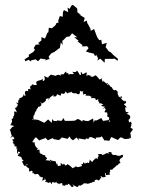

<svg xmlns="http://www.w3.org/2000/svg" viewBox="-20 -765 596 802"><path d="M167 -512 184 -518 188 -517 183 -527 186 -532 194 -542 207 -548C215 -554 222 -560 230 -565L234 -588L242 -577L240 -596L242 -595L258 -611L271 -613L284 -630L277 -629L303 -609L290 -610L309 -594L304 -592L324 -577L323 -571L344 -572L350 -564L339 -550L354 -545L372 -541L377 -530L382 -536L390 -521L386 -512L399 -520L417 -503L418 -519H449L459 -520L470 -512L473 -514L471 -511L473 -519L455 -534L441 -548L435 -550L422 -567H421L426 -586L406 -580L403 -599L395 -597L388 -606L383 -617C380 -626 376 -635 373 -644L359 -636L358 -645L346 -667V-664L342 -679L329 -673L334 -690L310 -705L319 -702L303 -714V-726L301 -731L284 -745L278 -741L271 -728L262 -733L265 -714L247 -723L243 -714L242 -695L230 -698L223 -678L225 -671L216 -669L212 -660L197 -647L184 -649L183 -640L182 -630L178 -628L168 -604L153 -610V-596L139 -585L147 -580L129 -578L121 -564L126 -557L119 -548L100 -536L101 -529L84 -518L82 -521L86 -509L99 -515L110 -508V-513L129 -517L139 -509L150 -521L152 -520L172 -517ZM527 -187 526 -201 524 -209 535 -224C531 -234 520 -224 529 -241C529 -241 528 -237 528 -244C535 -257 519 -251 531 -261C519 -250 519 -253 517 -264C522 -269 522 -275 521 -265C528 -283 522 -283 509 -290C510 -293 527 -293 509 -298C512 -290 516 -297 506 -297C503 -310 501 -312 505 -318C512 -311 510 -320 496 -330C496 -324 498 -332 493 -324C506 -340 505 -328 507 -340C500 -344 501 -352 501 -341C484 -349 483 -362 485 -364C493 -359 489 -354 485 -357C470 -364 479 -360 472 -371C470 -382 469 -379 474 -374C469 -384 472 -386 460 -390C464 -384 448 -390 448 -399C443 -385 458 -403 444 -396C439 -398 450 -394 448 -400C433 -405 441 -415 425 -414C427 -423 429 -419 433 -408C418 -421 412 -427 409 -430C416 -416 414 -428 407 -423C411 -426 400 -434 408 -439C396 -434 399 -430 394 -435C384 -447 385 -447 377 -451C375 -447 370 -442 380 -450C373 -448 364 -440 361 -446C361 -446 355 -441 360 -448C344 -452 345 -457 345 -447C337 -447 345 -462 341 -463C319 -451 329 -454 318 -465C315 -459 323 -450 313 -452C313 -452 313 -455 302 -470C290 -458 299 -467 286 -464C282 -467 279 -467 289 -457C277 -452 275 -460 267 -452C267 -463 256 -462 257 -452C261 -467 250 -470 256 -466C252 -465 246 -455 246 -455C224 -455 236 -450 234 -448C227 -451 229 -457 208 -447C206 -459 215 -447 196 -452C192 -457 195 -454 194 -453C194 -453 185 -451 180 -438C184 -447 179 -436 174 -445C176 -435 178 -444 164 -447C172 -430 162 -427 162 -427C155 -426 161 -440 156 -435C155 -428 139 -432 131 -422C132 -412 133 -416 133 -416C133 -409 135 -409 121 -410C117 -413 115 -417 107 -400C111 -413 102 -403 106 -401C106 -407 104 -399 109 -391C97 -399 93 -388 102 -379C102 -385 85 -389 85 -381C80 -367 93 -371 83 -364C77 -378 78 -367 78 -367C70 -352 67 -360 60 -353C69 -347 64 -350 60 -351C60 -351 52 -340 58 -338C56 -338 47 -326 48 -339C53 -334 47 -333 55 -328C54 -325 47 -310 41 -315C46 -310 48 -300 51 -295C46 -298 45 -301 38 -298C36 -300 43 -299 38 -280C27 -278 42 -279 33 -270C25 -265 30 -267 30 -261C30 -261 31 -251 29 -255C29 -259 28 -242 21 -243C27 -240 38 -243 38 -236C34 -238 27 -233 21 -218C30 -225 27 -225 20 -225C25 -220 24 -210 30 -196C25 -196 28 -196 23 -188C36 -201 36 -192 40 -188C37 -177 24 -188 36 -174C34 -163 35 -175 32 -171C44 -159 34 -153 41 -165C42 -144 35 -159 50 -152C46 -137 43 -138 52 -147C50 -127 51 -124 58 -122C49 -135 63 -133 64 -126C54 -123 55 -110 54 -114C65 -110 71 -113 72 -96C72 -100 73 -102 79 -92C70 -94 72 -93 74 -88C73 -83 73 -90 81 -72C91 -75 93 -77 91 -80C96 -80 99 -74 85 -75C96 -62 108 -57 99 -66C106 -58 97 -47 104 -49C119 -55 110 -52 125 -36C120 -52 114 -33 115 -47C127 -34 126 -38 127 -37C140 -41 140 -37 146 -29C141 -27 154 -28 151 -24C162 -28 160 -22 156 -11C170 -13 166 -14 167 -23C171 -4 183 -2 168 -5C173 -15 175 0 185 -1C189 -11 195 5 197 5C197 -4 196 -7 212 -1C212 -1 208 -5 220 -6C210 -2 218 0 234 6C219 -2 223 6 236 0C246 -1 237 14 239 8C253 14 256 9 252 7C270 5 255 15 266 2C281 14 280 19 279 17C282 14 294 19 282 4C294 15 305 17 306 15C312 4 308 10 314 10C310 17 328 -1 328 8C322 -1 337 3 331 -1C337 2 338 6 337 -1C351 7 342 0 352 2C360 -6 366 5 367 -11C367 -10 362 2 378 -9C370 -7 381 -5 375 -11C381 -18 385 -9 384 -17C391 -7 395 -11 401 -22C412 -18 406 -12 400 -29C406 -30 404 -20 422 -27C417 -40 416 -40 423 -43C417 -27 429 -37 441 -35C435 -37 438 -52 442 -46C438 -50 438 -57 445 -57C454 -52 448 -67 446 -54C458 -68 463 -66 467 -75C467 -75 466 -70 474 -78C469 -75 479 -78 473 -77C480 -89 488 -77 479 -93C475 -101 490 -89 480 -97C484 -108 494 -104 494 -115L491 -119L486 -111C488 -116 490 -111 490 -118C497 -119 490 -121 476 -111C486 -124 481 -109 476 -114C471 -118 474 -114 474 -114C457 -121 452 -117 455 -116C445 -122 443 -128 447 -129C431 -132 430 -127 436 -121C424 -130 426 -124 409 -117C402 -121 411 -123 389 -121C398 -107 384 -114 389 -99C384 -107 378 -96 387 -100C383 -109 375 -102 364 -87C365 -90 367 -85 354 -99C356 -95 352 -79 347 -85C344 -93 351 -79 332 -86C346 -87 333 -75 329 -88C323 -81 334 -78 314 -80C324 -80 324 -70 318 -70C303 -66 304 -64 294 -74C305 -71 286 -63 280 -62C280 -70 274 -73 284 -62C274 -72 264 -79 260 -80C263 -70 254 -79 256 -75C258 -69 249 -78 246 -82C240 -70 248 -78 233 -84C235 -68 236 -76 222 -71C218 -88 217 -87 215 -73C218 -76 212 -81 214 -90C203 -94 192 -92 189 -99C184 -86 194 -96 193 -89C179 -99 181 -93 170 -96C184 -107 169 -104 175 -109C175 -105 161 -116 173 -116C154 -116 156 -123 158 -119C146 -130 146 -115 149 -129C150 -122 137 -133 151 -131C139 -131 147 -138 146 -139C129 -139 132 -143 139 -143C120 -158 128 -166 123 -169C134 -165 121 -170 127 -170C113 -172 111 -166 124 -186C126 -184 118 -189 120 -195L117 -179L130 -192L144 -178L147 -180L169 -188L168 -191L180 -179L204 -190L200 -185C208 -183 216 -182 224 -180L231 -183L238 -191L262 -185L271 -195L276 -185L285 -179L300 -191L309 -178L308 -187L336 -182L340 -187L350 -184L351 -190L360 -193L381 -184L380 -190L400 -192L405 -196L417 -177L418 -179L437 -177L444 -192L449 -191L473 -180L476 -185L485 -192L495 -187L502 -184L522 -186L520 -191ZM116 -262C110 -271 127 -271 124 -262C116 -276 122 -270 120 -272C117 -280 122 -282 125 -289C124 -295 131 -301 133 -306C123 -307 128 -295 133 -307C133 -316 145 -309 135 -325C135 -315 147 -318 139 -320C149 -316 159 -330 148 -337C152 -341 157 -327 154 -332C167 -338 175 -345 171 -351C180 -355 184 -354 183 -358V-346C188 -361 193 -361 204 -368C206 -362 203 -357 196 -371C207 -358 215 -359 219 -373C211 -373 216 -374 233 -365C238 -379 239 -381 231 -378C248 -370 248 -371 255 -384C255 -382 258 -374 266 -376C252 -371 257 -372 263 -377C280 -379 277 -382 277 -388C275 -375 293 -373 300 -377C291 -377 292 -378 307 -371C309 -370 317 -375 313 -387C318 -385 310 -383 330 -383C322 -379 328 -378 329 -368C333 -378 347 -368 335 -367C348 -362 356 -371 362 -356C356 -368 359 -355 368 -365C356 -356 361 -354 366 -355C367 -357 383 -354 380 -350C379 -353 376 -340 391 -352C386 -338 401 -338 392 -333C398 -334 403 -335 412 -327C395 -326 407 -320 413 -320C419 -322 418 -314 409 -311C411 -320 424 -310 422 -306C420 -312 421 -303 416 -297C429 -292 426 -301 429 -288C430 -282 424 -287 432 -272C425 -283 444 -272 433 -267C433 -267 448 -256 434 -257L438 -264L411 -260L414 -254L403 -272L384 -262H375L371 -252L369 -270L348 -259L338 -260L325 -264V-257L307 -268L300 -266L293 -261L273 -260H251L245 -272L237 -260L219 -262L216 -259L204 -260L198 -268L196 -252L181 -266L165 -252C157 -256 148 -260 140 -264L119 -267L109 -261Z"/></svg>

Font: Charger Distortion
Style: 1
Weight: 400
Designer: Jasper
Foundry: Cannot Into Space Fonts
Version: Version 0.98